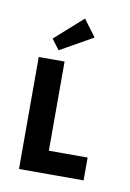

<svg xmlns="http://www.w3.org/2000/svg" viewBox="-53 -402 297 439"><g transform="rotate(10 95.0 -182.5)"><path d="M81 -260H21V0H171V-53H81ZM45 -307 63 -283 139 -326 110 -365Z"/></g></svg>

Font: Hussar Tani
Style: Dwa
Weight: 700
Foundry: Cannot Into Space Fonts
Version: Version 0.92